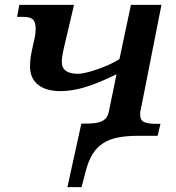

<svg xmlns="http://www.w3.org/2000/svg" viewBox="-20 -556 720 786"><path d="M256 210H314L330 148C360 29 424 0 547 0H625L637 -49H627C568 -49 554 -58 554 -87C554 -95 553 -96 556 -106L641 -536H516L469 -314C428 -287 337 -254 300 -254C257 -254 233 -268 233 -303C233 -322 238 -345 247 -383L283 -536H59L50 -487H72C108 -487 126 -479 126 -438C126 -411 120 -394 115 -370C107 -332 103 -318 103 -283C103 -217 152 -183 227 -183C313 -183 394 -222 457 -252L426 -101C418 -58 387 -50 329 -50H313Z"/></svg>

Font: Noto Serif Semi
Style: Italic
Weight: 600
Italic angle: -12°
Designer: Monotype Design Team
Foundry: Monotype Imaging Inc.
Version: Version 1.901